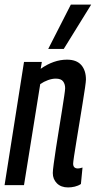

<svg xmlns="http://www.w3.org/2000/svg" viewBox="-22 -810 419 840"><path d="M83 -539H161L156 -509Q213 -549 271 -549Q313 -549 333.5 -525.5Q354 -502 354 -462Q354 -454 350 -426Q346 -398 339.5 -358.5Q333 -319 326 -275.5Q319 -232 312.5 -193Q306 -154 302 -127Q298 -100 298 -94Q298 -73 319 -73Q323 -73 327.5 -74Q332 -75 339 -77L332 -5Q320 3 305 6.5Q290 10 276 10Q245 10 227 -8Q209 -26 209 -53Q209 -64 213 -93.5Q217 -123 223 -162.5Q229 -202 236 -244.5Q243 -287 249 -325Q255 -363 259 -390Q263 -417 263 -424Q263 -442 254 -454Q245 -466 222 -466Q206 -466 188 -459.5Q170 -453 154 -442L83 0H-2ZM189 -596 288 -790H377L257 -596Z"/></svg>

Font: Georama Condensed Medium
Style: Italic
Weight: 500
Width: 3
Italic angle: -9°
Designer: Jean-Baptiste Levee
Foundry: Production Type
Version: Version 1.000